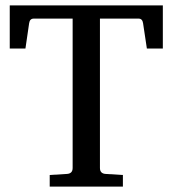

<svg xmlns="http://www.w3.org/2000/svg" viewBox="-20 -691 639 711"><path d="M583 -511.2H523.9L509.8 -605Q507.3 -622.1 493.2 -622.1H350.1V-68.8Q350.1 -48.3 371.1 -46.9L435.1 -43V0H164.1V-43L228 -46.9Q249 -48.3 249 -68.8V-622.1H105Q90.3 -622.1 87.9 -605L74.2 -511.2H16.1V-670.9H583Z"/></svg>

Font: Ezra SIL
Style: Regular
Weight: 400
Designer: Development by SIL's NRSI team. OpenType tables by Ralph Hancock ( hancock@dircon.co.uk )
Foundry: SIL International, Version 2.51: 2007
Version: Version 2.51, 2007